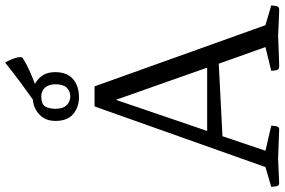

<svg xmlns="http://www.w3.org/2000/svg" viewBox="-208 -884 1079 728"><g transform="rotate(-90 331.0 -519.5)"><path d="M327 -759Q289 -759 263 -781Q237 -803 237 -848Q237 -886 260.5 -908.5Q284 -931 318 -934Q341 -950 379 -978Q417 -1006 458 -1039Q460 -1037 465 -1026.5Q470 -1016 474.5 -1003.5Q479 -991 479 -982Q479 -975 475 -972Q453 -958 427 -946.5Q401 -935 377 -926Q397 -916 409.5 -897Q422 -878 422 -850Q422 -804 395.5 -781.5Q369 -759 327 -759ZM330 -792Q350 -792 363 -805.5Q376 -819 376 -848Q376 -874 363 -888Q350 -902 330 -902Q313 -902 303 -897Q293 -893 288 -879Q283 -865 283 -848Q283 -819 297 -805.5Q311 -792 330 -792ZM2 0Q-9 1 -11 -12Q-13 -25 -13 -30L62 -52L292 -700H368L600 -52L675 -30Q675 -25 673 -12.5Q671 0 660 0Q660 0 653.5 0Q647 0 626 -1Q605 -2 561 -4Q507 -2 482 -1Q457 0 449.5 0Q442 0 442 0Q431 0 429 -12Q427 -24 427 -30L517 -52L454 -229L179 -215L124 -52L219 -30Q219 -24 217 -11.5Q215 1 204 0L93 -4ZM199 -273H439L317 -619Z"/></g></svg>

Font: Mate
Style: Regular
Weight: 400
Designer: Eduardo Rodriguez Tunni
Foundry: Eduardo Rodriguez Tunni
Version: Version 1.003; ttfautohint (v1.8.4.7-5d5b);gftools[0.9.24]